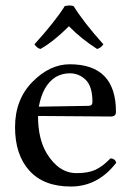

<svg xmlns="http://www.w3.org/2000/svg" viewBox="-20 -682 478 702"><path d="M122 -292 303 -295Q318 -295 318 -309Q318 -366 293.5 -390Q269 -414 235 -414Q207 -414 183 -400Q136 -370 122 -292ZM405 -87Q338 0 239 0Q140 0 87.5 -58Q35 -116 35 -217Q35 -318 98.5 -382.5Q162 -447 235 -447Q404 -447 404 -273Q404 -256 385 -256L119 -258Q119 -174 151 -121Q195 -49 260 -49Q302 -49 328.5 -61Q355 -73 384 -103Q401 -102 405 -87ZM249 -660Q286 -600 358 -520Q348 -506 335 -503Q277 -540 232 -586Q176 -530 128 -503Q115 -506 106 -520Q182 -604 217 -660Q229 -662 234 -662Q239 -662 249 -660Z"/></svg>

Font: Ponomar Unicode TT
Style: Regular
Weight: 400
Designer: Vladislav V. Dorosh, Yuri A.W. Shardt, Nikita Simmons, Aleksandr Andreev
Foundry: Ponomar Project
Version: 1.1